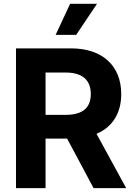

<svg xmlns="http://www.w3.org/2000/svg" viewBox="-20 -979 696 999"><path d="M63.2 0H217V-257.8H315.3H329.2L467 0H636.7L482.2 -282.7C565.7 -317.8 610.8 -390.6 610.8 -489.7C610.8 -634.2 515.3 -727.3 350.1 -727.3H63.2ZM217 -381.4V-601.6H320.7C409.4 -601.6 452.4 -562.1 452.4 -489.7C452.4 -417.6 409.4 -381.4 321.4 -381.4ZM269.5 -797.6H376.4L484.7 -959.2H344.8Z"/></svg>

Font: Margiela Sans
Style: Bold
Weight: 700
Designer: Stefan Endress, Andreas Faust
Version: Version 1.100;FEAKit 1.0